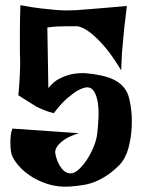

<svg xmlns="http://www.w3.org/2000/svg" viewBox="-20 -721 561 731"><path d="M57.6 -701.2Q104.5 -692.4 139.6 -688.5Q174.8 -684.6 199.2 -682.6Q227.5 -680.7 248 -681.6Q268.6 -681.6 299.8 -684.6Q326.2 -686.5 366.7 -689.9Q407.2 -693.4 462.9 -698.2Q460 -671.9 457.5 -650.9Q455.1 -629.9 453.1 -615.2Q451.2 -597.7 450.2 -584Q449.2 -569.3 447.3 -550.8Q445.3 -534.2 443.8 -509.8Q442.4 -485.4 441.4 -453.1Q404.3 -514.6 374 -548.3Q343.8 -582 321.3 -598.6Q295.9 -617.2 275.4 -621.1H235.4Q217.8 -621.1 197.3 -620.1Q176.8 -619.1 160.2 -616.2L164.1 -385.7Q183.6 -410.2 207 -421.9Q230.5 -433.6 252.9 -438.5Q278.3 -443.4 304.7 -442.4Q373 -436.5 410.6 -418.9Q448.2 -401.4 464.8 -367.2Q472.7 -349.6 478 -314Q483.4 -278.3 481.4 -237.3Q479.5 -196.3 468.8 -156.7Q458 -117.2 434.6 -92.8Q411.1 -69.3 388.7 -54.2Q366.2 -39.1 343.8 -29.8Q321.3 -20.5 296.9 -16.6Q272.5 -12.7 245.1 -10.7Q201.2 -7.8 161.1 -20.5Q121.1 -33.2 90.8 -54.7Q60.5 -76.2 42 -101.1Q23.4 -126 21.5 -146.5Q19.5 -162.1 19.5 -177.7Q19.5 -191.4 21 -206.1Q22.5 -220.7 27.3 -231.4L280.3 -213.9Q243.2 -202.1 224.6 -189Q206.1 -175.8 198.2 -164.1Q188.5 -150.4 190.4 -136.7Q197.3 -101.6 214.8 -79.6Q232.4 -57.6 254.9 -61.5Q266.6 -63.5 281.7 -77.6Q296.9 -91.8 311 -113.3Q325.2 -134.8 336.4 -161.6Q347.7 -188.5 350.6 -215.8Q353.5 -243.2 355 -273.4Q356.4 -303.7 352.5 -329.1Q348.6 -354.5 338.9 -371.6Q329.1 -388.7 310.5 -388.7Q294.9 -386.7 275.4 -376Q258.8 -366.2 235.8 -346.7Q212.9 -327.1 184.6 -290Q165 -294.9 151.9 -300.3Q138.7 -305.7 129.9 -309.6Q119.1 -313.5 113.3 -318.4Q107.4 -322.3 97.7 -328.1Q89.8 -333 78.1 -340.3Q66.4 -347.7 49.8 -358.4Q53.7 -396.5 54.7 -422.9Q55.7 -449.2 56.6 -465.8V-498Q55.7 -511.7 55.7 -538.1Q55.7 -560.5 55.7 -600.1Q55.7 -639.6 57.6 -701.2Z"/></svg>

Font: Irish Growler
Style: Regular
Weight: 400
Designer: Squid
Foundry: Font Diner, Inc DBA Sideshow
Version: Version 1.000